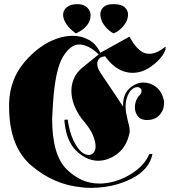

<svg xmlns="http://www.w3.org/2000/svg" viewBox="-20 -901 835 928"><path d="M465 -646 606 -724Q610 -716 615.5 -707.5Q621 -699 627 -689Q640 -671 658.5 -656Q677 -641 702 -641Q719 -641 738 -649Q757 -657 780 -676V-661Q777 -654 773.5 -647Q770 -640 766 -634Q744 -602 704.5 -575.5Q665 -549 620 -549Q609 -549 598 -551Q587 -553 575 -557Q553 -565 531 -582.5Q509 -600 488 -629Q466 -626 458 -616Q450 -606 450 -593Q450 -590 450.5 -587Q451 -584 451 -582Q453 -573 457 -564.5Q461 -556 465 -550Q488 -515 516.5 -473.5Q545 -432 575 -385V-394Q575 -446 606 -474Q637 -502 674 -502Q706 -502 734 -481Q762 -460 772 -416Q773 -412 773 -409V-403Q773 -369 751 -345Q729 -321 691 -321H684Q681 -321 677 -322Q654 -326 643 -343.5Q632 -361 632 -382Q632 -399 638 -414.5Q644 -430 654 -440Q659 -445 661.5 -450.5Q664 -456 664 -461Q665 -469 658.5 -474.5Q652 -480 643 -480Q638 -480 632.5 -478Q627 -476 621 -472Q617 -469 613.5 -465Q610 -461 606 -456Q596 -440 591.5 -422.5Q587 -405 587 -388Q587 -371 590 -354Q593 -337 597 -321Q601 -306 604 -292.5Q607 -279 607 -268V-263Q607 -261 606 -259Q593 -194 549.5 -159.5Q506 -125 456 -124H450Q393 -127 345.5 -175.5Q298 -224 291 -322L307 -323Q316 -262 334 -224.5Q352 -187 371 -169Q381 -160 391 -156Q401 -152 409 -152Q423 -152 432.5 -163Q442 -174 442 -194Q442 -216 429.5 -246.5Q417 -277 386 -314Q363 -340 346.5 -374Q330 -408 326 -443Q326 -448 325.5 -452.5Q325 -457 325 -462Q325 -493 337.5 -522Q350 -551 378 -574L457 -638Q440 -655 420 -667.5Q400 -680 380 -684Q376 -685 372 -685.5Q368 -686 364 -686Q321 -687 284 -626Q247 -565 236 -401L234 -363Q233 -344 232 -327Q232 -152 302 -83Q372 -14 458 -14H473Q548 -19 614 -60.5Q680 -102 701 -156L717 -157Q702 -81 616 -37.5Q530 6 423 7Q411 7 398.5 6.5Q386 6 373 4Q242 -8 133.5 -99Q25 -190 24 -382V-401Q27 -517 98 -600.5Q169 -684 254 -714Q274 -721 293 -724.5Q312 -728 331 -728Q374 -728 410 -708Q446 -688 465 -645ZM528 -740Q509 -750 494.5 -766Q480 -782 472 -799Q469 -807 467 -815.5Q465 -824 465 -831Q465 -852 480 -866.5Q495 -881 528 -881Q566 -881 582.5 -866Q599 -851 599 -830Q599 -824 597.5 -817.5Q596 -811 594 -804Q586 -785 569 -767Q552 -749 528 -739ZM346 -740Q314 -763 299.5 -786.5Q285 -810 285 -829Q285 -852 303.5 -866.5Q322 -881 354 -881Q384 -881 401 -865Q418 -849 418 -826Q418 -819 416.5 -811Q415 -803 411 -796Q404 -780 388 -765.5Q372 -751 346 -739Z"/></svg>

Font: Fette UNZ Fraktur
Style: Regular
Weight: 900
Foundry: UNZ1 Extensions by Catfonts.de
Version: Version 0.000 2012 initial release